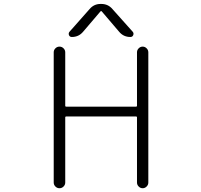

<svg xmlns="http://www.w3.org/2000/svg" viewBox="-20 -995 1040 993"><path d="M667 -830.1Q672.9 -822.3 668.9 -813Q665 -803.7 654.3 -803.7Q619.1 -803.7 596.7 -830.1L505.9 -936.5Q502.9 -939.5 500 -936.5L409.2 -830.1Q386.7 -803.7 351.6 -803.7Q340.8 -803.7 336.9 -813Q333 -822.3 338.9 -830.1L443.4 -948.2Q465.8 -974.6 500 -974.6H503.9Q539.1 -974.6 561.5 -948.2ZM317.4 -724.6V-447.3Q317.4 -443.4 322.3 -443.4H683.6Q688.5 -443.4 688.5 -447.3V-724.6Q688.5 -736.3 697.3 -745.1Q706.1 -753.9 717.8 -753.9Q729.5 -753.9 738.3 -745.1Q747.1 -736.3 747.1 -724.6V-50.8Q747.1 -39.1 738.3 -30.3Q729.5 -21.5 717.8 -21.5Q706.1 -21.5 697.3 -30.3Q688.5 -39.1 688.5 -50.8V-388.7Q688.5 -392.6 683.6 -392.6H322.3Q317.4 -392.6 317.4 -388.7V-50.8Q317.4 -39.1 308.6 -30.3Q299.8 -21.5 287.6 -21.5Q275.4 -21.5 266.6 -30.3Q257.8 -39.1 257.8 -50.8V-724.6Q257.8 -736.3 266.6 -745.1Q275.4 -753.9 287.6 -753.9Q299.8 -753.9 308.6 -745.1Q317.4 -736.3 317.4 -724.6Z"/></svg>

Font: Gen Jyuu Gothic L Monospace Light
Style: Regular
Weight: 300
Designer: [Source Han Sans]
Ryoko NISHIZUKA  (kana & ideographs); Paul D. Hunt (Latin, Greek & Cyrillic); Wenlong ZHANG  (bopomofo
Version: Version 1.002.20150607